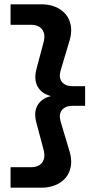

<svg xmlns="http://www.w3.org/2000/svg" viewBox="-20 -770 449 891"><path d="M29 -750H171Q222 -750 257.5 -727.5Q293 -705 305 -666Q317 -627 302 -579L261 -442Q252 -408 268 -389Q284 -370 316 -370H375V-279H316Q284 -279 268 -260Q252 -241 261 -207L302 -70Q317 -22 305 17Q293 56 257.5 78.5Q222 101 171 101H29V6H122Q160 6 176 -16Q192 -38 182 -76L150 -196Q135 -248 154 -281Q173 -314 217 -324Q173 -335 154.5 -368.5Q136 -402 150 -453L182 -573Q192 -611 176 -633Q160 -655 122 -655H29Z"/></svg>

Font: Unbounded Variable
Style: Regular
Weight: 400
Designer: Luke Prowse, Jean-Baptiste Morizot, Fátima Lázaro, Florian Runge
Foundry: NaN
Version: Version 1.600;FEAKit 1.0